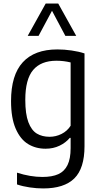

<svg xmlns="http://www.w3.org/2000/svg" viewBox="-20 -828 564 1078"><path d="M75.5 207.5V141.5Q150.5 165.5 218 165.5Q273 165.5 307.5 149.8Q342 134 359.2 98.5Q376.5 63 376.5 4V-54H372Q349 -26.5 314 -9.8Q279 7 235.5 7Q180.5 7 137.2 -19.5Q94 -46 68 -105.8Q42 -165.5 42 -260.5Q42 -406.5 108 -478.5Q174 -550.5 302.5 -550.5Q341 -550.5 382.2 -544.5Q423.5 -538.5 454.5 -528V-7.5Q454.5 117.5 397.2 173.8Q340 230 222.5 230Q186 230 146.8 224.2Q107.5 218.5 75.5 207.5ZM376.5 -122V-477.5Q337.5 -487 297 -487Q210 -487 166 -435Q122 -383 122 -267.5Q122 -188 139.2 -142.2Q156.5 -96.5 186.5 -78.2Q216.5 -60 258.5 -60Q293.5 -60 325.5 -76Q357.5 -92 376.5 -122ZM408 -626.5H347L272 -767.5L196.5 -626.5H135.5L236.5 -808H307Z"/></svg>

Font: Encode Sans Semi Condensed
Style: Regular
Weight: 400
Width: 4
Designer: Multiple Designers
Foundry: Impallari Type
Version: Version 2.000